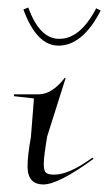

<svg xmlns="http://www.w3.org/2000/svg" viewBox="-20 -485 287 509"><path d="M42 -460 55 -465Q85 -382 137 -382Q193 -382 235 -463L247 -457Q199 -364 135 -364Q77 -364 42 -460ZM62 -122 70 -224 17 -230V-235H84Q119 -236 152 -279L154 -278L105 -123Q96 -69 96 -51Q96 -33 101.5 -27.5Q107 -22 124 -22Q163 -22 225 -67L228 -64Q135 4 95 4Q53 4 53 -44Q53 -72 62 -122Z"/></svg>

Font: Kleymissky
Style: Regular
Weight: 500
Italic angle: -8°
Designer: gluk
Foundry: gluk
Version: Version 0.283